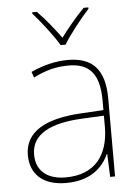

<svg xmlns="http://www.w3.org/2000/svg" viewBox="-54 -805 620 858"><g transform="rotate(-5 255.5 -376.5)"><path d="M237 -606H259C283 -647 338 -716 375 -757V-763H354C317 -726 276 -676 248 -638C220 -676 181 -726 144 -763H123V-757C160 -716 213 -647 237 -606ZM264 -537C205 -537 150 -522 97 -498L106 -472C163 -501 211 -512 264 -512C357 -512 402 -463 402 -343V-300L299 -294C142 -285 48 -234 48 -129C48 -45 102 10 208 10C316 10 372 -42 400 -103H402L406 0H428V-350C428 -480 373 -537 264 -537ZM301 -270 402 -275V-220C400 -99 341 -15 208 -15C123 -15 76 -58 76 -129C76 -222 165 -263 301 -270Z"/></g></svg>

Font: Noto Sans Sinhala Thin
Style: Regular
Weight: 100
Designer: Jelle Bosma - Monotype Design Team
Foundry: Monotype Imaging Inc.
Version: Version 2.006